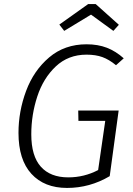

<svg xmlns="http://www.w3.org/2000/svg" viewBox="-20 -914 655 945"><path d="M589 -627 551 -593Q517 -621 484 -633Q451 -645 406 -645Q316 -645 254.5 -587Q193 -529 163.5 -439Q134 -349 134 -253Q134 -146 181 -93.5Q228 -41 316 -41Q394 -41 463 -77L498 -319H366L365 -370H564L520 -47Q422 11 310 11Q198 11 134.5 -58.5Q71 -128 71 -260Q71 -366 108.5 -466.5Q146 -567 222 -631.5Q298 -696 406 -696Q462 -696 506 -679Q550 -662 589 -627ZM272 -793 414 -894H451L565 -792L538 -762L428 -842L296 -762Z"/></svg>

Font: Fira Sans Light
Style: Italic
Weight: 300
Italic angle: -8°
Designer: bBox Type GmbH & Carrois Corporate GbR & Edenspiekermann AG
Foundry: bBox Type GmbH & Carrois Corporate GbR & Edenspiekermann AG
Version: Version 4.301